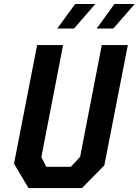

<svg xmlns="http://www.w3.org/2000/svg" viewBox="-20 -960 708 980"><path d="M125.5 0H398.5L512.5 -116L632.5 -730H499.5L389 -159.5L341.5 -108.5H216.5L191 -158L302 -730H169.5L51.5 -124.5ZM272.5 -814.5H358L466.5 -939.5H363.5ZM473.5 -814.5H558.5L667.5 -939.5H564Z"/></svg>

Font: Monaspace Krypton SemiBold
Style: Italic
Weight: 600
Italic angle: -11°
Designer: Riley Cran & the Lettermatic Team
Foundry: Lettermatic
Version: Version 1.101 (Monaspace Krypton)